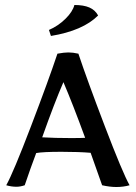

<svg xmlns="http://www.w3.org/2000/svg" viewBox="-20 -744 544 769"><path d="M389 -2 343 -132Q296 -136 226 -136Q152 -136 125 -131Q103 -73 79 -2Q61 4 46 4Q26 4 5 -2Q33 -52 104 -238Q175 -424 210 -529Q237 -534 254 -534Q272 -534 294 -529Q329 -424 400 -238Q471 -52 499 -2Q474 5 446 5Q420 5 389 -2ZM321 -192Q272 -326 234 -415Q198 -332 149 -194Q200 -191 264 -191Q305 -191 321 -192ZM176 -624Q213 -640 242 -668.5Q271 -697 278 -724Q315 -724 338 -714Q361 -704 373 -682Q312 -621 184 -600Z"/></svg>

Font: Mirza
Style: Regular
Weight: 400
Designer: Arabic design by Kourosh Beigpour, Latin design by Eduardo Tunni, engineering by Lasse Fister
Version: Version 1.0010g